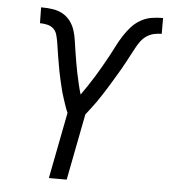

<svg xmlns="http://www.w3.org/2000/svg" viewBox="-50 -728 679 773"><g transform="rotate(5 289.0 -341.0)"><path d="M176 0 228 -268Q222 -281 217.5 -294.5Q213 -308 208.5 -321.5Q204 -335 200 -349Q196 -363 193 -377Q190 -391 186.5 -405.5Q183 -420 180.5 -434Q178 -448 175.5 -462.5Q173 -477 170.5 -491.5Q168 -506 166 -520.5Q164 -535 161.5 -549.5Q159 -564 155 -578Q151 -592 141 -601.5Q131 -611 116 -614.5Q101 -618 86 -618L85 -682Q108 -682 130.5 -679Q153 -676 171.5 -666Q190 -656 203 -639Q216 -622 222.5 -601.5Q229 -581 232 -559Q235 -537 238.5 -515.5Q242 -494 245.5 -472.5Q249 -451 253.5 -430Q258 -409 263 -387.5Q268 -366 274 -346Q288 -366 301.5 -386Q315 -406 327.5 -426.5Q340 -447 352 -468Q364 -489 375.5 -510Q387 -531 397.5 -552Q408 -573 421 -593.5Q434 -614 450.5 -632.5Q467 -651 488.5 -663Q510 -675 532.5 -678.5Q555 -682 578 -682V-618Q563 -618 547 -614.5Q531 -611 517 -601.5Q503 -592 493 -578Q483 -564 475.5 -549.5Q468 -535 460 -520.5Q452 -506 444.5 -491.5Q437 -477 428.5 -462.5Q420 -448 411.5 -434Q403 -420 394.5 -405.5Q386 -391 377 -377Q368 -363 359 -349Q350 -335 340.5 -321.5Q331 -308 320.5 -294.5Q310 -281 300 -268L248 0Z"/></g></svg>

Font: Lode Term
Style: Italic
Weight: 400
Italic angle: -11°
Monospace: yes
Designer: Belleve Invis
Foundry: Belleve Invis
Version: Version 29.2.0